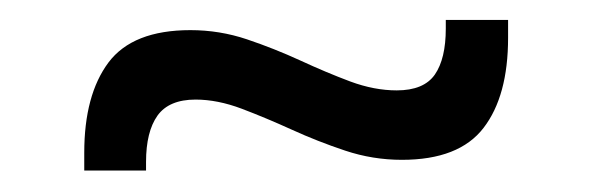

<svg xmlns="http://www.w3.org/2000/svg" viewBox="-20 -396 580 188"><path d="M373.5 -239.5Q345 -239.5 318 -248.5Q291 -257.5 265.8 -269Q240.5 -280.5 216.8 -289.5Q193 -298.5 171.5 -298.5Q145.5 -298.5 134.2 -282.8Q123 -267 123 -237.5V-229H62.5V-246.5Q62.5 -303 86.2 -334.8Q110 -366.5 166.5 -366.5Q195 -366.5 221.8 -357.5Q248.5 -348.5 274 -336.8Q299.5 -325 323 -316.2Q346.5 -307.5 368.5 -307.5Q395 -307.5 405.8 -323Q416.5 -338.5 416.5 -368V-376.5H477.5V-359Q477.5 -302 453.5 -270.8Q429.5 -239.5 373.5 -239.5Z"/></svg>

Font: Anek Latin Medium
Style: Regular
Weight: 400
Version: Version 1.003